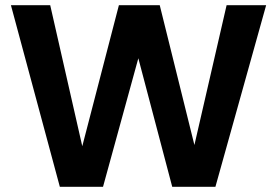

<svg xmlns="http://www.w3.org/2000/svg" viewBox="-20 -718 1065 738"><path d="M22 -698H173L314 -78H276L437 -698H594L748 -77H708L851 -698H1003L808 0H642L498 -546H526L376 0H210Z"/></svg>

Font: Parkinsans SemiBold
Style: Regular
Weight: 600
Designer: Red Stone, Indian Type Foundry
Foundry: Indian Type Foundry
Version: Version 1.000